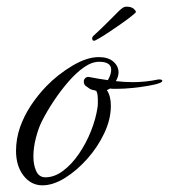

<svg xmlns="http://www.w3.org/2000/svg" viewBox="-20 -551 506 575"><path d="M107 4Q73 4 50.5 -25Q28 -54 28 -99Q28 -135 40 -170Q52 -204 72.5 -235Q93 -266 119 -293Q153 -328 196.5 -354Q240 -380 276 -380Q304 -380 319.5 -366.5Q335 -353 335 -334Q335 -322 327 -308Q353 -305 378 -305Q397 -305 416 -307Q435 -309 454 -313H458Q466 -313 466 -309Q466 -305 457 -302Q447 -298 424 -294Q401 -290 376 -287.5Q351 -285 331 -285Q324 -285 319 -285Q314 -285 310 -286L300 -281Q312 -264 312 -234Q312 -194 292.5 -152.5Q273 -111 241.5 -75.5Q210 -40 174.5 -18Q139 4 107 4ZM116 -20Q143 -20 169 -39.5Q195 -59 216.5 -90.5Q238 -122 252.5 -158.5Q267 -195 272 -229Q273 -235 273 -240.5Q273 -246 273 -251Q273 -260 272 -267.5Q271 -275 268 -279Q266 -279 265 -280Q253 -282 247.5 -286Q242 -290 235 -295Q231 -300 231 -307Q231 -314 236.5 -318Q242 -322 249 -320Q274 -315 303 -311Q313 -328 313 -342Q313 -366 277 -366Q255 -366 231.5 -349.5Q208 -333 185 -306.5Q162 -280 141 -248.5Q120 -217 105 -187Q95 -167 87.5 -138Q80 -109 80 -82Q80 -57 88.5 -38.5Q97 -20 116 -20ZM262 -429Q256 -429 256 -436Q256 -440 259 -443Q278 -460 301.5 -483.5Q325 -507 335 -517Q340 -522 346 -526.5Q352 -531 359 -531Q373 -531 380 -525Q387 -519 387 -515Q387 -513 373 -502Q359 -491 342.5 -479.5Q326 -468 317 -462Q311 -458 299 -450Q287 -442 276.5 -436Q266 -430 263 -429Z"/></svg>

Font: Birthstone Bounce
Style: Regular
Weight: 400
Designer: Robert E. Leuschke
Foundry: Rob Leuschke
Version: Version 1.010; ttfautohint (v1.8.3)